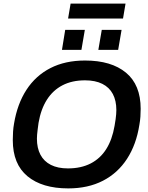

<svg xmlns="http://www.w3.org/2000/svg" viewBox="-20 -1034 822 1066"><path d="M359 12Q214 12 132.5 -55.5Q51 -123 51 -256Q51 -280 52.5 -303Q54 -326 58 -348Q76 -457 127 -535.5Q178 -614 260 -656Q342 -698 452 -698Q598 -698 679.5 -630.5Q761 -563 761 -430Q761 -408 759.5 -386Q758 -364 754 -342Q737 -232 685.5 -152.5Q634 -73 551.5 -30.5Q469 12 359 12ZM357 -99Q430 -99 483.5 -126.5Q537 -154 570 -206.5Q603 -259 616 -335Q620 -357 622 -372.5Q624 -388 625 -400Q626 -412 626 -423Q626 -475 606.5 -512Q587 -549 548 -568.5Q509 -588 452 -588Q380 -588 327 -560.5Q274 -533 240.5 -480.5Q207 -428 194 -352Q191 -330 189 -314Q187 -298 186 -286.5Q185 -275 185 -264Q185 -212 204.5 -175Q224 -138 262.5 -118.5Q301 -99 357 -99ZM324 -757 342 -868H451L432 -757ZM526 -757 545 -868H655L636 -757ZM358 -931 372 -1014H677L663 -931Z"/></svg>

Font: Archivo Variable SemiBold
Style: Italic
Weight: 600
Italic angle: -10°
Designer: Hector Gatti
Foundry: Omnibus-Type
Version: Version 2.001